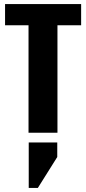

<svg xmlns="http://www.w3.org/2000/svg" viewBox="-20 -656 426 949"><path d="M381 -636V-531H264V0H121V-531H5V-636ZM122 273V48H263V120L167 273Z"/></svg>

Font: Teko SemiBold
Style: Regular
Weight: 600
Designer: Manushi Parikh, Jonny Pinhorn
Foundry: Indian Type Foundry
Version: Version 1.106;PS 1.0;hotconv 1.0.78;makeotf.lib2.5.61930; tt